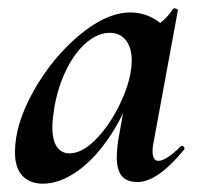

<svg xmlns="http://www.w3.org/2000/svg" viewBox="-20 -429 484 462"><path d="M16 -63Q16 -130 60.5 -209.5Q105 -289 170.5 -344Q236 -399 294 -399Q328 -399 357 -380Q386 -361 389 -324L329 -357Q346 -359 364.5 -373Q383 -387 396 -407Q398 -409 400 -409Q403 -409 406 -407Q409 -405 408 -404L350 -89Q347 -76 347 -66Q347 -42 361 -42Q380 -42 415 -77Q416 -78 418 -78Q421 -78 423 -74.5Q425 -71 423 -69Q359 9 311 9Q285 9 273 -5.5Q261 -20 261 -51Q261 -68 264 -89L289 -229L310 -246Q287 -167 249 -108Q211 -49 167.5 -18Q124 13 83 13Q52 13 34 -6Q16 -25 16 -63ZM294 -253Q297 -270 297 -283Q297 -314 283 -332Q269 -350 244 -350Q216 -350 188.5 -327Q161 -304 140.5 -263Q120 -222 111 -172Q106 -140 106 -124Q106 -91 117 -75.5Q128 -60 147 -60Q177 -60 208.5 -91.5Q240 -123 263.5 -168.5Q287 -214 294 -253Z"/></svg>

Font: Cormorant Infant
Style: Bold Italic
Weight: 700
Italic angle: -10°
Designer: Christian Thalmann (Catharsis Fonts)
Foundry: Catharsis Fonts
Version: Version 4.000